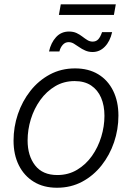

<svg xmlns="http://www.w3.org/2000/svg" viewBox="-20 -862 615 893"><path d="M245.1 11.2Q182.6 11.2 137.5 -16.4Q92.3 -43.9 67.6 -93.3Q43 -142.6 43 -208Q43 -271.5 63.2 -331.3Q83.5 -391.1 121.3 -439.2Q159.2 -487.3 211.9 -515.6Q264.6 -543.9 329.1 -543.9Q391.6 -543.9 436.8 -516.6Q481.9 -489.3 506.3 -439.7Q530.8 -390.1 530.8 -324.2Q530.8 -260.3 510.5 -200.4Q490.2 -140.6 452.4 -92.8Q414.6 -44.9 362.1 -16.8Q309.6 11.2 245.1 11.2ZM246.6 -47.9Q297.9 -47.9 338.6 -72.3Q379.4 -96.7 407.7 -136.7Q436 -176.8 450.9 -225.6Q465.8 -274.4 465.8 -323.2Q465.8 -371.1 450.2 -407.5Q434.6 -443.8 403.8 -464.4Q373 -484.9 327.1 -484.9Q276.9 -484.9 236.6 -460.9Q196.3 -437 167.5 -397Q138.7 -356.9 123.5 -307.9Q108.4 -258.8 108.4 -208.5Q108.4 -137.7 143.3 -92.8Q178.2 -47.9 246.6 -47.9ZM410.6 -620.1Q392.1 -620.1 376.5 -627Q360.8 -633.8 347.9 -643.1Q335 -652.3 323.2 -659.2Q311.5 -666 299.3 -666Q282.7 -666 271.5 -653.1Q260.3 -640.1 256.3 -622.6H208Q216.8 -663.1 240.7 -689.2Q264.6 -715.3 300.8 -715.3Q321.3 -715.3 336.2 -708.3Q351.1 -701.2 363 -691.9Q375 -682.6 386.5 -675.5Q397.9 -668.5 411.1 -668.5Q426.8 -668.5 436.8 -679Q446.8 -689.5 454.6 -712.4H501.5Q491.7 -669.4 467.5 -644.8Q443.4 -620.1 410.6 -620.1ZM518.6 -841.8 509.8 -792.5H253.9L262.7 -841.8Z"/></svg>

Font: Inter 20pt Light
Style: Italic
Weight: 300
Italic angle: -9.3988°
Version: Version 4.001;git-66647c0bb